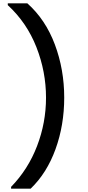

<svg xmlns="http://www.w3.org/2000/svg" viewBox="-20 -954 532 1160"><path d="M47 186V175Q150 69 204 -72Q258 -213 258 -364Q258 -521 200 -669Q142 -817 27 -923V-934H145Q255 -836 311.5 -685Q368 -534 368 -364Q368 -198 315.5 -53Q263 92 165 186Z"/></svg>

Font: IBM-Poppins
Style: Poppins-Medium
Weight: 500
Designer: Mike Abbink, Paul van der Laan, Pieter van Rosmalen, Ben Mitchell, Mark Frömberg
Foundry: Bold Monday
Version: Version 1.1